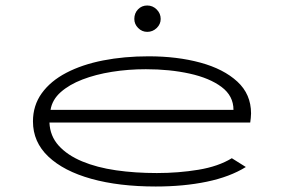

<svg xmlns="http://www.w3.org/2000/svg" viewBox="-20 -669 1040 699"><path d="M547 10Q413 10 312.5 -18Q212 -46 156 -99Q100 -152 100 -227Q100 -285 132 -329.5Q164 -374 221.5 -404Q279 -434 355.5 -449Q432 -464 521 -464Q625 -464 709.5 -441Q794 -418 844 -372Q894 -326 894 -256Q894 -248 893 -239.5Q892 -231 891 -223H160Q162 -174 193.5 -139Q225 -104 279 -81.5Q333 -59 402.5 -49Q472 -39 551 -39Q630 -39 702.5 -51Q775 -63 824 -93L875 -61Q817 -25 733 -7.5Q649 10 547 10ZM164 -269H830Q830 -320 786.5 -352.5Q743 -385 670.5 -401Q598 -417 511 -417Q447 -417 387.5 -407.5Q328 -398 280 -379.5Q232 -361 201 -333.5Q170 -306 164 -269ZM516 -553Q497 -553 483 -567Q469 -581 469 -600Q469 -621 482.5 -635Q496 -649 516 -649Q536 -649 550.5 -634.5Q565 -620 565 -600Q565 -581 550.5 -567Q536 -553 516 -553Z"/></svg>

Font: Inconsolata UltraExpanded Light
Style: Regular
Weight: 300
Width: 9
Monospace: yes
Designer: Raph Levien, Cyreal, Brenton Simpson
Foundry: Raph Levien, Cyreal, Google
Version: Version 3.001; ttfautohint (v1.8.2.53-6de2)